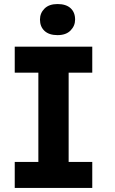

<svg xmlns="http://www.w3.org/2000/svg" viewBox="-20 -931 570 951"><path d="M53 0V-129H170V-571H53V-700H437V-571H320V-129H437V0ZM178 -834Q178 -866 200.5 -888.5Q223 -911 265 -911Q307 -911 329.5 -890.5Q352 -870 352 -834Q352 -803 329.5 -780Q307 -757 265 -757Q223 -757 200.5 -778Q178 -799 178 -834Z"/></svg>

Font: Our Lexend SemiBold
Style: Regular
Weight: 600
Designer: Bonnie Shaver-Troup, Thomas Jockin
Foundry: Lexend
Version: Version 1.007